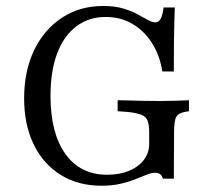

<svg xmlns="http://www.w3.org/2000/svg" viewBox="-20 -602 715 634"><path d="M315.3 11.3Q237.9 11.3 180.2 -24.6Q122.6 -60.5 91.1 -125.4Q59.7 -190.3 59.7 -277.4Q59.7 -367.7 92.7 -436.3Q125.8 -504.8 184.7 -543.5Q243.5 -582.3 321 -582.3Q358.1 -582.3 385.9 -574.2Q413.7 -566.1 433.5 -555.2Q453.2 -544.4 467.7 -536.3Q482.3 -528.2 493.5 -528.2Q504 -528.2 510.5 -539.9Q516.9 -551.6 520.2 -577.4H557.3Q556.5 -555.6 555.6 -529Q554.8 -502.4 554.4 -463.7Q554 -425 554 -366.1H516.1Q507.3 -421 481 -461.3Q454.8 -501.6 416.1 -523.8Q377.4 -546 329 -546Q272.6 -546 231.5 -514.5Q190.3 -483.1 168.5 -425Q146.8 -366.9 146.8 -285.5Q146.8 -162.1 196 -93.5Q245.2 -25 333.9 -25Q375 -25 406 -37.9Q437.1 -50.8 454.8 -73.8Q472.6 -96.8 472.6 -126.6V-165.3Q472.6 -190.3 467.3 -203.6Q462.1 -216.9 446.8 -223Q431.5 -229 402.4 -232.3L368.5 -234.7V-271Q384.7 -271 407.3 -270.2Q429.8 -269.4 455.6 -269Q481.5 -268.5 505.6 -268.5H514.5Q536.3 -268.5 561.3 -269.4Q586.3 -270.2 604 -271V-234.7L593.5 -233.1Q569.4 -229 562.1 -216.1Q554.8 -203.2 554.8 -165.3L554 -12.1H517.7Q514.5 -22.6 508.5 -27Q502.4 -31.5 491.9 -31.5Q479.8 -31.5 463.7 -25Q447.6 -18.5 426.6 -10.1Q405.6 -1.6 378.2 4.8Q350.8 11.3 315.3 11.3Z"/></svg>

Font: Playfair 9pt
Style: Regular
Weight: 400
Designer: Claus Eggers Sørensen
Foundry: Claus Eggers Sørensen
Version: Version 2.203